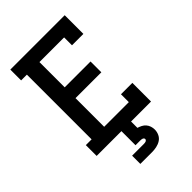

<svg xmlns="http://www.w3.org/2000/svg" viewBox="-278 -836 1156 1156"><g transform="rotate(-45 300.0 -257.5)"><path d="M48 0V-92H97V-643H48V-735H511V-576H414V-643H204V-428H424V-336H204V-92H414V-159H511V0ZM200 220V150H300Q304 150 308.5 149.5Q313 149 317 147.5Q321 146 324 142.5Q327 139 327 135Q327 131 324 127.5Q321 124 317 122.5Q313 121 308.5 120.5Q304 120 300 120H259V0H341V54Q354 58 367 64.5Q380 71 389.5 82Q399 93 403.5 107Q408 121 408 135Q408 155 399.5 173Q391 191 374.5 201.5Q358 212 338.5 216Q319 220 300 220Z"/></g></svg>

Font: Iosevka Curly Slab SmBdEx
Style: Regular
Weight: 600
Width: 7
Monospace: yes
Designer: Belleve Invis
Foundry: Belleve Invis
Version: Version 11.1.0; ttfautohint (v1.8.3)